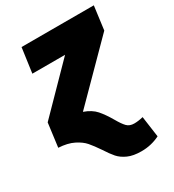

<svg xmlns="http://www.w3.org/2000/svg" viewBox="-217 -639 882 971"><g transform="rotate(-30 224.0 -154.0)"><path d="M-16 -138 231 -390H40L60 -534H482L464 -397L165 -95Q210 -79 234 -51.5Q258 -24 283 19Q303 54 318.5 70Q334 86 361 86Q385 86 413 79L430 201Q380 226 323 226Q275 226 244 212Q213 198 194.5 177Q176 156 153 120Q128 83 108.5 60.5Q89 38 54 20.5Q19 3 -34 0Z"/></g></svg>

Font: FiraGO Heavy
Style: Italic
Weight: 900
Italic angle: -8°
Designer: bBox Type GmbH
Foundry: bBox Type GmbH
Version: Version 1.001